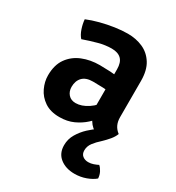

<svg xmlns="http://www.w3.org/2000/svg" viewBox="-174 -616 863 940"><g transform="rotate(30 257.5 -145.5)"><path d="M36.5 -135.5Q36.5 -194.5 63.2 -232Q90 -269.5 134.2 -287.5Q178.5 -305.5 231.5 -305.5Q256.5 -305.5 291.2 -303.8Q326 -302 355 -295.5V-211Q331 -216.5 299.2 -217.8Q267.5 -219 243 -219Q203.5 -219 184 -198.8Q164.5 -178.5 164.5 -144.5Q164.5 -119 179.5 -102Q194.5 -85 221 -85Q254 -85 289.8 -108.5Q325.5 -132 350 -175L369 -86Q350 -64 324.5 -40.8Q299 -17.5 264.8 -1.8Q230.5 14 186 14Q135.5 14 102.2 -8.5Q69 -31 52.8 -65.5Q36.5 -100 36.5 -135.5ZM389 -3.5Q354.5 -18.5 336.5 -48.8Q318.5 -79 314.5 -110V-329.5Q314.5 -368.5 296 -386.8Q277.5 -405 241.5 -405Q206.5 -405 167.5 -394.5Q128.5 -384 89 -370Q74.5 -386 65.8 -412Q57 -438 55 -463Q86 -476 124.2 -486Q162.5 -496 201.8 -501.8Q241 -507.5 274 -507.5Q320.5 -507.5 359 -490.5Q397.5 -473.5 421 -436.2Q444.5 -399 444.5 -338.5V-134.5Q444.5 -110 453.2 -91.5Q462 -73 480 -59.5ZM473 119Q484 128.5 492.2 144.5Q500.5 160.5 501.5 179.5Q483 195.5 452.8 206.5Q422.5 217.5 389 217.5Q339.5 217.5 307.5 192.2Q275.5 167 275.5 121Q275.5 86.5 293 57.2Q310.5 28 335 5.2Q359.5 -17.5 381.5 -31.5L480 -59.5Q473 -41 458.5 -23.5Q444 -6 425 12Q403.5 31 388.8 50.5Q374 70 374 93.5Q374 114 387 124.2Q400 134.5 419 134.5Q434 134.5 448.2 129.5Q462.5 124.5 473 119Z"/></g></svg>

Font: Signika SemiBold
Style: Regular
Weight: 600
Designer: Anna Giedry
Foundry: Anna Giedry
Version: Version 2.001